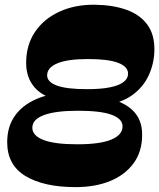

<svg xmlns="http://www.w3.org/2000/svg" viewBox="-20 -764 662 798"><path d="M294 13.7Q162.7 13.7 86.3 -32.1Q9.9 -77.9 9.9 -173Q9.9 -232.4 37.1 -275.5Q64.3 -318.6 115.6 -344.9Q166.9 -371.3 239 -378.3L234.1 -343.6Q158.6 -360.6 123.9 -400.6Q89.1 -440.6 88.7 -500.7Q88.3 -576.3 125.3 -631.1Q162.3 -685.9 227.1 -715.6Q291.9 -745.3 374.3 -744.3Q449.3 -743.3 504.8 -723.6Q560.3 -703.9 591 -663.4Q621.7 -622.9 621.7 -559.9Q621.7 -503.6 599.1 -453.1Q576.4 -402.7 530.6 -369.3Q484.9 -335.9 414.7 -327.7L412.9 -361.4Q495 -342 533.4 -303.5Q571.7 -265 570.7 -202.4Q570.7 -134 535.2 -85.4Q499.7 -36.9 437.8 -11.6Q375.9 13.7 294 13.7ZM302 -164.3Q395.9 -164.3 442.6 -183.8Q489.3 -203.3 489.3 -238.9Q489.3 -270.4 443.7 -287.1Q398.1 -303.7 304.7 -303.7Q210.3 -303.7 162.4 -285.6Q114.4 -267.6 114.4 -233.1Q114.4 -200.4 160.4 -182.4Q206.4 -164.3 302 -164.3ZM342.3 -393.4Q399.6 -393.4 437.3 -401.1Q475 -408.7 493.6 -423.2Q512.3 -437.7 512.3 -457.7Q512.3 -487 471.2 -502.8Q430.1 -518.6 346.1 -518.6Q261.1 -518.6 218.5 -500.8Q175.9 -483 175.9 -450.9Q175.9 -423.3 216.3 -408.4Q256.7 -393.4 342.3 -393.4Z"/></svg>

Font: Savate ExtraLight
Style: Italic
Weight: 200
Italic angle: -11°
Designer: Max Esnée
Foundry: Plomb Type
Version: Version 2.000